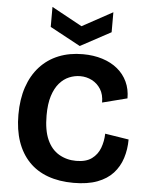

<svg xmlns="http://www.w3.org/2000/svg" viewBox="-61 -960 795 1024"><g transform="rotate(5 337.0 -448.5)"><path d="M371 14Q294 14 233.5 -8Q173 -30 131.5 -73.5Q90 -117 68.5 -179.5Q47 -242 47 -323Q47 -406 69 -471Q91 -536 132.5 -581.5Q174 -627 232 -650.5Q290 -674 362 -674Q419 -674 466.5 -659Q514 -644 548 -616Q582 -588 600.5 -548.5Q619 -509 619 -460L486 -426Q486 -469 468 -497.5Q450 -526 421 -541Q392 -556 358 -556Q328 -556 299 -544Q270 -532 247 -505.5Q224 -479 210.5 -436.5Q197 -394 197 -332Q197 -252 219.5 -202Q242 -152 283 -128Q324 -104 375 -104Q428 -104 458.5 -126.5Q489 -149 502.5 -185Q516 -221 517 -262L644 -242Q644 -189 629 -142Q614 -95 582 -60Q550 -25 498 -5.5Q446 14 371 14ZM178 -911 341 -822 504 -911V-804L341 -716L178 -804Z"/></g></svg>

Font: Bricolage Grotesque 24pt
Style: Bold
Weight: 700
Designer: Mathieu Triay
Foundry: Atelier Triay
Version: Version 1.001;gftools[0.9.33.dev8+g029e19f]